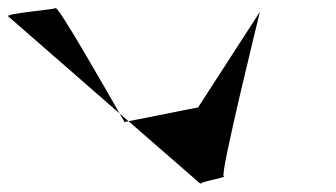

<svg xmlns="http://www.w3.org/2000/svg" viewBox="-96 -722 827 472"><path d="M-76 -682 198 -443C161 -508 49 -704 41 -702C32 -698 -80 -689 -76 -682ZM198 -443C205 -431 210 -423 210 -422L220 -424ZM220 -424 397 -270C398 -276 464 -286 454 -289C444 -292 543 -693 543 -693L391 -458Z"/></svg>

Font: Ampere
Style: RevIta
Weight: 400
Version: Version 1